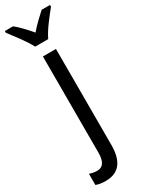

<svg xmlns="http://www.w3.org/2000/svg" viewBox="-300 -799 810 1071"><g transform="rotate(-30 104.5 -263.0)"><path d="M196 -766Q172 -744 150 -723Q128 -702 103 -673Q81 -699 57 -724Q33 -749 12 -766H-41V-755Q-16 -723 14.5 -681Q45 -639 62 -606H146Q162 -640 193.5 -682.5Q225 -725 250 -755V-766ZM156 81V-537H72V84Q72 167 16 167Q-7 167 -33 158V230Q-8 240 29 240Q156 240 156 81Z"/></g></svg>

Font: Noto Sans Display SemiCondensed
Style: Regular
Weight: 400
Width: 4
Designer: Monotype Design team
Foundry: Monotype Imaging Inc.
Version: 1.000